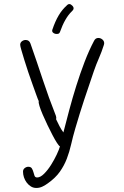

<svg xmlns="http://www.w3.org/2000/svg" viewBox="-20 -717 616 951"><path d="M496 -503Q496 -499 494 -493Q484 -461 470 -429Q456 -397 445 -365Q420 -293 397 -223Q374 -153 353 -81Q341 -40 332.5 -2.5Q324 35 311 69Q298 103 276.5 133.5Q255 164 217 191Q205 200 190.5 207Q176 214 160 214Q145 214 133 206.5Q121 199 112 187Q103 175 98.5 161Q94 147 94 133Q94 122 102.5 115.5Q111 109 120 109Q133 109 138 117.5Q143 126 145.5 135.5Q148 145 151 153.5Q154 162 164 162Q180 162 198.5 143.5Q217 125 233 99.5Q249 74 261 48.5Q273 23 277 8Q272 6 262 -9.5Q252 -25 240 -48Q228 -71 215 -98Q202 -125 191.5 -149.5Q181 -174 175.5 -192Q170 -210 172 -216Q168 -224 160 -246.5Q152 -269 141.5 -298Q131 -327 120 -359.5Q109 -392 100.5 -420Q92 -448 86 -468.5Q80 -489 80 -495Q80 -506 88.5 -512.5Q97 -519 107 -519Q125 -519 131 -501Q163 -410 192 -322Q221 -234 257 -143Q260 -134 258 -126Q266 -109 274.5 -92.5Q283 -76 294 -61Q307 -112 323 -172Q339 -232 358 -292.5Q377 -353 399 -410.5Q421 -468 446 -515Q453 -529 467 -529Q478 -529 487 -521.5Q496 -514 496 -503ZM338 -689Q352 -675 336 -661Q319 -645 304 -619Q289 -593 276 -556V-557Q274 -551 267.5 -549.5Q261 -548 254 -549.5Q247 -551 242 -556Q237 -561 239 -569Q253 -611 270.5 -640.5Q288 -670 311 -690H310Q324 -704 338 -689Z"/></svg>

Font: Wynona
Style: Regular
Weight: 400
Italic angle: -12°
Designer: Kanati
Foundry: Kanati and Michael Everson
Version: Version 2.000